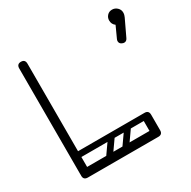

<svg xmlns="http://www.w3.org/2000/svg" viewBox="-156 -852 1000 1005"><g transform="rotate(-30 344.0 -350.0)"><path d="M95 0Q70 0 70 -36V-674Q70 -700 95 -700Q120 -700 120 -674V-26Q120 0 95 0ZM96 0Q70 0 70 -25Q70 -50 96 -50H521Q547 -50 547 -25Q547 0 521 0ZM497 -119Q497 -145 522 -145Q547 -145 547 -119V-26Q547 0 522 0Q497 0 497 -26ZM77 -127Q77 -145 95 -145H522Q540 -145 540 -127Q540 -110 521 -110H94Q77 -110 77 -127ZM321 -139Q334 -129 325 -116L259 -22Q250 -8 234 -19Q221 -29 230 -42L296 -136Q300 -141 307 -142.5Q314 -144 321 -139ZM419 -139Q432 -129 423 -116L357 -22Q348 -8 332 -19Q319 -29 328 -42L394 -136Q398 -141 405 -142.5Q412 -144 419 -139ZM123 -32Q123 -49 140 -49H472Q489 -49 489 -32Q489 -14 473 -14H141Q123 -14 123 -32ZM123 -128Q123 -145 140 -145H472Q489 -145 489 -128Q489 -110 473 -110H141Q123 -110 123 -128ZM602 -519Q587 -525 587 -540Q587 -546 590 -552L621 -620Q603 -633 603 -656Q603 -673 614.5 -685.5Q626 -698 644 -698Q662 -698 675 -685.5Q688 -673 688 -656Q688 -647 686 -641Q684 -635 682 -630L635 -531Q628 -516 614 -516Q608 -516 602 -519Z"/></g></svg>

Font: Nsibidi Libre Uzo
Style: Regular
Weight: 400
Designer: Oluwaseun Badejo
Version: Version 1.021